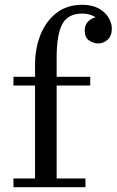

<svg xmlns="http://www.w3.org/2000/svg" viewBox="-20 -780 486 800"><path d="M36 -36.5H126V-423.5H36V-460H126V-511.5Q126 -577 148.2 -633.8Q170.5 -690.5 214.2 -725.2Q258 -760 323 -760Q363.5 -760 390.8 -745Q418 -730 432 -707.2Q446 -684.5 446 -661Q446 -630.5 428.8 -614.8Q411.5 -599 388.5 -599Q370 -599 351.5 -611.2Q333 -623.5 333 -653.5Q333 -676.5 347.5 -690.5Q362 -704.5 378.5 -708Q354.5 -723.5 323 -723.5Q263 -723.5 239.5 -679.5Q216 -635.5 216 -540V-460H356V-423.5H216V-36.5H336V0H36Z"/></svg>

Font: Bodoni* 06pt
Style: Regular
Weight: 400
Version: Version 2.3